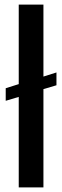

<svg xmlns="http://www.w3.org/2000/svg" viewBox="-20 -820 272 840"><path d="M62 0V-396L5 -379V-434L62 -452V-800H170V-485L227 -503V-447L170 -430V0Z"/></svg>

Font: Big Shoulders Display
Style: Bold
Weight: 700
Designer: Patric King
Foundry: XO Type Co
Version: Version 1.000; ttfautohint (v1.8.2)